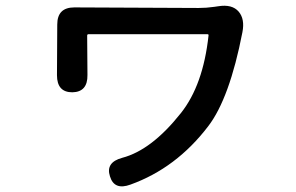

<svg xmlns="http://www.w3.org/2000/svg" viewBox="-20 -571 1040 674"><path d="M438 77Q381 98 366 48Q350 -1 409 -17Q512 -44 615 -174Q693 -272 712 -446Q713 -451 708 -451H291Q286 -451 286 -446L287 -308Q288 -248 234 -247Q180 -247 180 -307L181 -485Q181 -545 241 -545L677 -543Q705 -543 732 -547L746 -549Q795 -557 818 -530Q840 -504 831 -458Q786 -226 711 -128Q599 19 438 77Z"/></svg>

Font: Resource Han Rounded KR Medium
Style: Regular
Weight: 500
Designer: Cyano Hao (round all glyphs); Ryoko NISHIZUKA 西塚涼子 (kana, bopomofo & ideographs); Paul D. Hunt (Latin, Greek & Cyrillic)
Foundry: Cyano Hao
Version: 0.990